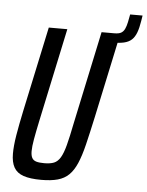

<svg xmlns="http://www.w3.org/2000/svg" viewBox="-55 -825 673 877"><g transform="rotate(5 281.5 -386.0)"><path d="M387 -645 396 -688H441Q462 -688 472.5 -694Q483 -700 489 -712.5Q495 -725 499 -744L506 -780H563L559 -755Q554 -723 546 -701.5Q538 -680 524.5 -667.5Q511 -655 489 -650Q467 -645 433 -645ZM167 8Q116 8 85.5 -2.5Q55 -13 41.5 -37Q28 -61 28 -100Q28 -136 36 -184.5Q44 -233 58 -299L141 -688H226L135 -260Q124 -208 118 -174Q112 -140 112 -119Q112 -99 118 -88Q124 -77 137.5 -73Q151 -69 174 -69Q202 -69 219 -76Q236 -83 248 -103Q260 -123 270 -161Q280 -199 292 -260L383 -688H469L386 -299Q370 -225 357 -171.5Q344 -118 329 -83.5Q314 -49 293.5 -29Q273 -9 242.5 -0.5Q212 8 167 8Z"/></g></svg>

Font: Saira ExtraCondensed Medium
Style: Italic
Weight: 500
Width: 2
Italic angle: -12°
Designer: Hector Gatti with collaboration of the Omnibus-Type team
Foundry: Omnibus-Type
Version: Version 1.101